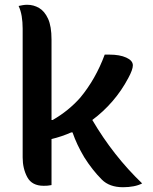

<svg xmlns="http://www.w3.org/2000/svg" viewBox="-20 -775 640 805"><path d="M196 1Q186 3 179 3.5Q172 4 163 4Q114 4 94.5 -32Q75 -68 75 -115V-655Q75 -683 71 -707Q67 -731 58 -750Q67 -752 76 -753.5Q85 -755 94 -755Q121 -755 144 -741.5Q167 -728 181.5 -696.5Q196 -665 196 -609V-272H201Q234 -291 262.5 -314Q291 -337 316 -365Q381 -443 419 -546H439Q482 -546 509.5 -533.5Q537 -521 537 -501Q537 -483 518 -448Q490 -395 451.5 -350.5Q413 -306 367 -272Q455 -122 576 -6Q561 2 540 6Q519 10 496 10Q439 10 407 -22Q367 -62 333 -116Q317 -143 305 -168.5Q293 -194 284 -220H279Q238 -202 196 -192Z"/></svg>

Font: Recursive Sn Csl St SmB
Style: Regular
Weight: 600
Version: Version 1.079;hotconv 1.0.112;makeotfexe 2.5.65598; ttfautoh